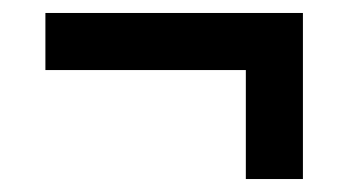

<svg xmlns="http://www.w3.org/2000/svg" viewBox="-20 -449 537 296"><path d="M50 -341V-429H447V-173H359V-341Z"/></svg>

Font: Georama ExtraCondensed Thin Medium
Style: Regular
Weight: 500
Version: Version 1.001